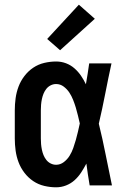

<svg xmlns="http://www.w3.org/2000/svg" viewBox="-20 -790 540 818"><path d="M219 8Q194 8 168.5 2Q143 -4 121.5 -18.5Q100 -33 84 -54Q68 -75 59 -99Q50 -123 46.5 -148.5Q43 -174 43 -200V-320Q43 -346 46.5 -371.5Q50 -397 59 -421Q68 -445 84 -466Q100 -487 121.5 -501.5Q143 -516 168.5 -522Q194 -528 219 -528Q241 -528 261 -520.5Q281 -513 297 -499Q313 -485 325 -467.5Q337 -450 346 -431Q350 -454 353.5 -476Q357 -498 360 -520H455Q441 -456 428.5 -391.5Q416 -327 401 -263Q417 -198 430 -132Q443 -66 457 0H362Q358 -23 354.5 -46.5Q351 -70 348 -93Q338 -74 326 -55.5Q314 -37 298 -22.5Q282 -8 261.5 0Q241 8 219 8ZM219 -88Q237 -88 252 -99.5Q267 -111 276.5 -126.5Q286 -142 292 -159Q298 -176 303 -193.5Q308 -211 312 -228.5Q316 -246 320 -264Q316 -281 312 -298Q308 -315 303 -331.5Q298 -348 291.5 -364.5Q285 -381 275.5 -395.5Q266 -410 251.5 -421Q237 -432 219 -432Q207 -432 196 -426.5Q185 -421 177.5 -411.5Q170 -402 165.5 -391Q161 -380 158.5 -368Q156 -356 155 -344Q154 -332 154 -320V-200Q154 -188 155 -176Q156 -164 158.5 -152Q161 -140 165.5 -129Q170 -118 177.5 -108.5Q185 -99 196 -93.5Q207 -88 219 -88ZM236 -576 181 -624 316 -770 384 -710Z"/></svg>

Font: Iosevka SS04
Style: Bold
Weight: 700
Monospace: yes
Designer: Belleve Invis
Foundry: Belleve Invis
Version: Version 19.0.0; ttfautohint (v1.8.4)